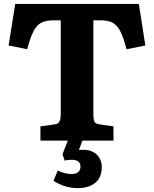

<svg xmlns="http://www.w3.org/2000/svg" viewBox="-20 -720 787 983"><path d="M380 243Q335 243 301 229.5Q267 216 254 205L276 153Q311 171 347 171Q367 171 379.5 161.5Q392 152 392 133Q392 98 347 98Q327 98 311 102L300 70L327 0H187V-73L258 -83Q278 -85 284.5 -98Q291 -111 291 -134V-616H256Q216 -616 192 -604Q168 -592 151.5 -560Q135 -528 119 -468L24 -487L58 -700H691L724 -487L628 -468Q612 -529 595.5 -560.5Q579 -592 556 -604Q533 -616 495 -616H458V-132Q458 -110 463 -98Q468 -86 492 -83L561 -73V0H402L384 48Q440 42 470.5 67Q501 92 501 136Q501 189 467.5 216Q434 243 380 243Z"/></svg>

Font: Literata 12pt
Style: Bold
Weight: 700
Designer: Latin by Veronika Burian and Jose Scaglione. Greek by Irene Vlachou. Cyrillic by Vera Evstafieva.
Foundry: TypeTogether
Version: Version 3.002